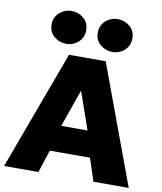

<svg xmlns="http://www.w3.org/2000/svg" viewBox="-100 -1033 937 1113"><g transform="rotate(10 368.0 -476.5)"><path d="M1 0 259.5 -700H475.5L734.5 0H527L483 -133.5H246.5L203 0ZM287 -286.5H441.5L364.5 -507.5ZM232 -759.5Q192.5 -759.5 161 -785.5Q129.5 -811.5 129.5 -856.5Q129.5 -886 144 -907.5Q158.5 -929 181.8 -941Q205 -953 232 -953Q271 -953 302 -927Q333 -901 333 -856.5Q333 -826.5 318.5 -804.8Q304 -783 280.8 -771.2Q257.5 -759.5 232 -759.5ZM503.5 -759.5Q464.5 -759.5 433 -785.5Q401.5 -811.5 401.5 -856.5Q401.5 -886 416 -907.5Q430.5 -929 453.8 -941Q477 -953 503.5 -953Q543 -953 574 -927Q605 -901 605 -856.5Q605 -826.5 590.5 -804.8Q576 -783 552.8 -771.2Q529.5 -759.5 503.5 -759.5Z"/></g></svg>

Font: Geologica Thin Cursive ExtraBold
Style: Regular
Weight: 800
Version: Version 1.010;gftools[0.9.28]